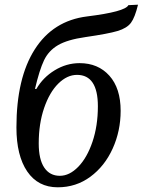

<svg xmlns="http://www.w3.org/2000/svg" viewBox="-20 -788 608 818"><path d="M50 -245Q50 -455 128 -577.5Q206 -700 351 -718Q513 -738 527 -766L568 -768Q555 -714 538 -691Q521 -668 481 -656Q441 -644 344 -630Q267 -619 227 -595.5Q187 -572 167.5 -531Q148 -490 129 -409H135Q163 -458 213 -488.5Q263 -519 319 -519Q398 -519 446 -465.5Q494 -412 494 -316Q494 -230 460 -155Q426 -80 365 -35Q304 10 226 10Q142 10 96 -57.5Q50 -125 50 -245ZM397 -335Q397 -469 308 -469Q266 -469 228.5 -432Q191 -395 168 -328Q145 -261 145 -177Q145 -109 168.5 -74Q192 -39 235 -39Q276 -39 313.5 -77.5Q351 -116 374 -184Q397 -252 397 -335Z"/></svg>

Font: Noto Serif Narrow
Style: Italic
Weight: 400
Width: 4
Italic angle: -12°
Designer: Monotype Design Team
Foundry: Monotype Imaging Inc.
Version: Version 1.001